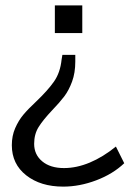

<svg xmlns="http://www.w3.org/2000/svg" viewBox="-20 -507 483 714"><path d="M184 -384V-487H286V-384ZM24 33Q24 -2 36.5 -30.5Q49 -59 66.5 -80Q84 -101 115 -130Q158 -171 181 -204Q204 -237 209 -285L212 -303H260V-278Q260 -236 248 -203.5Q236 -171 219 -148.5Q202 -126 174 -97Q140 -61 123.5 -34.5Q107 -8 107 28Q107 68 137 93Q167 118 218 118Q265 118 314 97.5Q363 77 411 38L442 100Q400 140 338 163.5Q276 187 215 187Q131 187 77.5 145Q24 103 24 33Z"/></svg>

Font: wassup Sans
Style: Regular
Weight: 400
Version: Version 2.001